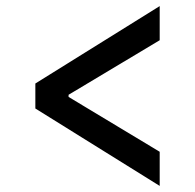

<svg xmlns="http://www.w3.org/2000/svg" viewBox="-20 -602 640 630"><path d="M504 8 96 -246V-328L504 -582V-470L205 -291V-284L504 -104Z"/></svg>

Font: IBM Plex Sans KR Medm
Style: Regular
Weight: 500
Designer: Mike Abbink; Paul van der Laan; Pieter van Rosmalen; Wujin Sim; Chorong Kim; Dohee Lee;
Foundry: Sandoll Inc.
Version: Version 1.003